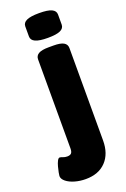

<svg xmlns="http://www.w3.org/2000/svg" viewBox="-227 -770 678 1036"><g transform="rotate(-20 111.5 -252.0)"><path d="M76 212Q43 212 13.5 203.5Q-16 195 -34.5 180Q-53 165 -53 148Q-53 143 -50 128Q-47 113 -42.5 96Q-38 79 -31.5 66.5Q-25 54 -18 54Q-12 54 -1 58.5Q10 63 23 63Q40 63 47 55Q54 47 54 28V-483Q54 -504 72 -514.5Q90 -525 130 -525H158Q198 -525 216 -514.5Q234 -504 234 -483V48Q234 124 192 168Q150 212 76 212ZM144 -574Q95 -574 72.5 -584.5Q50 -595 50 -616V-674Q50 -695 72.5 -705.5Q95 -716 144 -716Q194 -716 216 -705.5Q238 -695 238 -674V-616Q238 -595 216 -584.5Q194 -574 144 -574Z"/></g></svg>

Font: Asap Black
Style: Regular
Weight: 900
Designer: Pablo Cosgaya
Foundry: Omnibus-Type
Version: Version 3.001; ttfautohint (v1.8.4.7-5d5b)